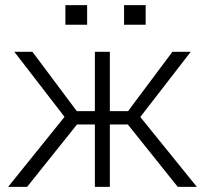

<svg xmlns="http://www.w3.org/2000/svg" viewBox="-20 -731 807 751"><path d="M480 -244.1H409.7V0H351.1V-244.1H281.2L85.9 0H11.7L232.4 -273.9L36.1 -528.3H106.9L280.3 -296.4H351.1V-528.3H409.7V-296.4H481L654.3 -528.3H726.1L528.8 -273.4L750 0H675.3ZM549.8 -634.3H465.3V-710.9H549.8ZM320.8 -634.3H235.8V-710.9H320.8Z"/></svg>

Font: Roboto Web
Style: Light
Weight: 300
Designer: Google
Version: Version 1.200310; 2013